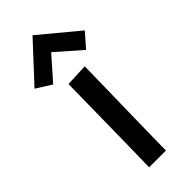

<svg xmlns="http://www.w3.org/2000/svg" viewBox="-278 -761 808 808"><g transform="rotate(-45 126.5 -357.0)"><path d="M80 -475C76 -158 72 13 72 13H172C172 13 173 -106 181 -479ZM118 -727 -35 -562 33 -519 123 -621 234 -524 288 -586Z"/></g></svg>

Font: McLaren
Style: Regular
Weight: 400
Designer: Astigmatic (AOETI)
Foundry: Astigmatic (AOETI)
Version: Version 1.000